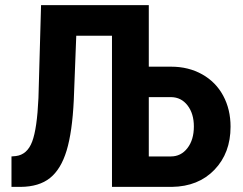

<svg xmlns="http://www.w3.org/2000/svg" viewBox="-20 -731 950 751"><path d="M562 -351.1V-119.1H648.4Q688 -119.1 713.1 -151.6Q738.3 -184.1 738.3 -236.3Q738.3 -286.6 713.6 -318.6Q689 -350.6 649.4 -351.1ZM562 -470.2H649.4Q717.3 -470.2 770.8 -440.2Q824.2 -410.2 853 -356.7Q881.8 -303.2 881.8 -235.4Q881.8 -132.3 818.8 -66.9Q755.9 -1.5 652.3 0H418V-591.3H278.3L268.6 -339.4Q262.7 -214.8 240.5 -141.8Q218.3 -68.8 175.5 -34.7Q132.8 -0.5 60.5 0H24.9V-119.1L42 -120.6Q86.4 -126 105.7 -176.8Q125 -227.5 130.4 -347.7L140.6 -710.9H562Z"/></svg>

Font: MAUL Condensed Bold
Style: Condensed Bold
Weight: 700
Designer: MAUL
Version: Version 1.0; 2020; ttfautohint (v1.8.3)